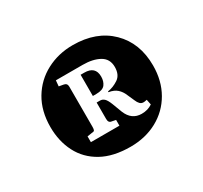

<svg xmlns="http://www.w3.org/2000/svg" viewBox="-91 -901 672 635"><g transform="rotate(-30 245.0 -583.5)"><path d="M245 -390Q179 -390 135 -414.5Q91 -439 69 -482Q47 -525 47 -579Q47 -640 73.5 -684.5Q100 -729 145.5 -753Q191 -777 246 -777Q336 -777 389.5 -724.5Q443 -672 443 -586Q443 -528 417.5 -483.5Q392 -439 347 -414.5Q302 -390 245 -390ZM331 -466Q355 -466 372 -478L368 -498Q360 -496 355 -496Q347 -496 341.5 -501.5Q336 -507 332 -517L320 -544Q314 -559 302.5 -569.5Q291 -580 271 -583V-586Q292 -589 311.5 -602Q331 -615 331 -645Q331 -676 306 -690Q281 -704 242 -704H140L138 -682L155 -679Q168 -677 168 -664V-510Q168 -503 166.5 -498.5Q165 -494 157 -494L138 -491V-469H247V-491L232 -494Q220 -495 220 -510V-573H233Q242 -573 249 -566.5Q256 -560 263 -542L277 -505Q293 -466 331 -466ZM220 -598V-679H234Q276 -679 276 -640Q276 -622 267 -610Q258 -598 233 -598Z"/></g></svg>

Font: Literata
Style: Bold
Weight: 700
Designer: Latin by Veronika Burian and Jose Scaglione. Greek by Irene Vlachou. Cyrillic by Vera Evstafieva.
Foundry: TypeTogether
Version: Version 3.103; ttfautohint (v1.8.4.7-5d5b);gftools[0.9.29]